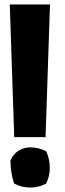

<svg xmlns="http://www.w3.org/2000/svg" viewBox="-20 -844 294 864"><path d="M24 -824 44 -227H185L205 -824ZM27 -121C27 -86 33 -52 42 -22L44 -18L48 -16C67 -6 91 0 116 0C141 0 164 -6 184 -16L187 -17L189 -21C199 -41 204 -64 204 -88C204 -114 199 -139 189 -160L188 -163L184 -165C164 -175 141 -181 116 -181C75 -181 40 -155 28 -124L27 -123Z"/></svg>

Font: Rabbid Highway Sign IV
Style: Blk
Weight: 400
Foundry: Cannot Into Space Fonts
Version: Version 0.277